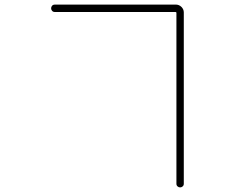

<svg xmlns="http://www.w3.org/2000/svg" viewBox="-20 -772 1040 838"><path d="M750 -715.8Q750 -719.7 746.1 -719.7H218.8Q211.9 -719.7 207.5 -724.6Q203.1 -729.5 203.1 -735.8Q203.1 -742.2 207.5 -747.1Q211.9 -752 218.8 -752H747.1Q761.7 -752 772 -741.7Q782.2 -731.4 782.2 -717.8V30.3Q782.2 37.1 777.3 41.5Q772.5 45.9 766.1 45.9Q759.8 45.9 754.9 41.5Q750 37.1 750 30.3Z"/></svg>

Font: Gen Jyuu Gothic ExtraLight
Style: Regular
Weight: 100
Designer: [Source Han Sans]
Ryoko NISHIZUKA  (kana & ideographs); Paul D. Hunt (Latin, Greek & Cyrillic); Wenlong ZHANG  (bopomofo
Version: Version 1.002.20150607